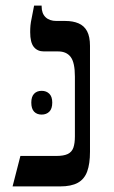

<svg xmlns="http://www.w3.org/2000/svg" viewBox="-20 -667 407 687"><path d="M25 0 53 -109H181Q208 -109 222.5 -116Q237 -123 242.5 -138.5Q248 -154 248 -179V-393Q248 -443 233 -463Q218 -483 188 -483H137Q114 -483 101 -499Q88 -515 88 -552Q88 -565 89 -576Q90 -587 93.5 -603Q97 -619 102 -647H129V-644Q129 -619 143 -605.5Q157 -592 182 -592H214Q241 -592 261 -583.5Q281 -575 291.5 -555.5Q302 -536 302 -503V-124Q302 -81 292 -53.5Q282 -26 258.5 -13Q235 0 195 0ZM92 -300Q92 -321 102 -331.5Q112 -342 129 -342Q146 -342 156.5 -331.5Q167 -321 167 -300Q167 -278 156.5 -267.5Q146 -257 129 -257Q112 -257 102 -267.5Q92 -278 92 -300Z"/></svg>

Font: Noto Serif Hebrew
Style: Regular
Weight: 400
Designer: Monotype Design Team
Foundry: Monotype Imaging Inc.
Version: Version 2.003